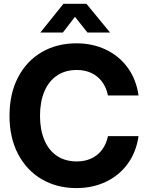

<svg xmlns="http://www.w3.org/2000/svg" viewBox="-20 -964 767 996"><path d="M29.3 -363.3Q29.3 -477.9 73.8 -563.1Q118.3 -648.2 197 -693.8Q275.8 -739.3 376 -739.3Q461.3 -739.3 530.7 -705.8Q600 -672.3 643.8 -611.1Q687.5 -549.9 698.6 -468.8H539.9Q531.7 -510.2 509.6 -539.9Q487.5 -569.7 454 -585.4Q420.4 -601 378.3 -601Q318.8 -601 275.8 -572.1Q232.8 -543.2 210.2 -489.6Q187.5 -435.9 187.5 -363.3Q187.5 -290.8 210.2 -237.4Q232.8 -183.9 275.6 -155.2Q318.5 -126.6 378.3 -126.6Q420.2 -126.6 453.6 -141.9Q487 -157.3 509.2 -186.9Q531.4 -216.4 540.1 -257.8H698.6Q687.2 -176.7 643.5 -115.7Q599.7 -54.8 530.5 -21.5Q461.3 11.7 376 11.7Q276 11.7 197.2 -33.9Q118.5 -79.6 73.9 -164.6Q29.3 -249.6 29.3 -363.3ZM189.8 -795.4V-795.9L309.2 -944.4H428.3L550.4 -795.9V-795.4H433.6L368.9 -876.7L306.2 -795.4Z"/></svg>

Font: Intratopia Thin
Style: Regular
Weight: 100
Designer: Rasmus Andersson
Foundry: rsms
Version: Version 3.000;Glyphs 3.2.3 (3260)